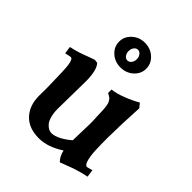

<svg xmlns="http://www.w3.org/2000/svg" viewBox="-211 -871 1008 1008"><g transform="rotate(45 293.0 -367.0)"><path d="M154.3 -497.1 174.3 -494.6Q201.2 -465.8 201.2 -382.8Q201.2 -357.9 199.7 -279.5Q198.2 -201.2 198.2 -178.2Q198.2 -146 205.1 -122.1Q211.9 -98.1 222.7 -86.2Q233.4 -74.2 243.9 -68.8Q254.4 -63.5 265.1 -63.5Q289.1 -63.5 318.1 -79.3Q347.2 -95.2 371.1 -116.7Q371.1 -139.6 372.8 -182.9Q374.5 -226.1 374.5 -244.6Q374.5 -251 374 -266.8Q373.5 -282.7 373 -290Q372.6 -297.4 372.1 -312.3Q371.6 -327.1 371.3 -332.8Q371.1 -338.4 370.4 -350.1Q369.6 -361.8 368.7 -366.2Q367.7 -370.6 366 -379.2Q364.3 -387.7 362.1 -391.4Q359.9 -395 356.4 -400.9Q353 -406.7 348.9 -409.9Q344.7 -413.1 339.1 -416.5Q333.5 -419.9 326.7 -422.9V-448.7Q359.9 -452.1 402.8 -468.8Q445.8 -485.4 480 -505.4L499.5 -481.9Q492.2 -362.8 491.2 -253.4Q491.2 -227.5 491.5 -209.2Q491.7 -190.9 492.7 -167.7Q493.7 -144.5 495.8 -128.7Q498 -112.8 501.7 -98.4Q505.4 -84 511 -76.9Q516.6 -69.8 523.9 -69.8Q524.4 -69.8 555.2 -78.1L561 -36.1Q536.1 -31.2 513.2 -24.7Q490.2 -18.1 477.3 -13.7Q464.4 -9.3 440.7 0Q417 9.3 404.8 13.7Q381.3 -10.3 375 -44.4Q303.7 2.4 237.8 2.4Q162.1 2.4 121.3 -41.3Q80.6 -85 80.6 -156.7Q80.6 -162.6 80.8 -175.5Q81.1 -188.5 81.1 -194.8V-220.7Q81.1 -222.7 79.6 -276.9Q79.6 -284.2 79.1 -298.1Q78.6 -312 78.4 -320.3Q78.1 -328.6 77.6 -341.3Q77.1 -354 76.4 -361.8Q75.7 -369.6 74.5 -379.6Q73.2 -389.6 71.5 -395.8Q69.8 -401.9 67.4 -407.2Q64.9 -412.6 61.8 -415.3Q58.6 -418 54.7 -418Q49.3 -418 20 -411.1L14.2 -452.1Q43 -458 66.4 -465.6Q89.8 -473.1 114.3 -482.7Q138.7 -492.2 154.3 -497.1ZM277.3 -746.6Q319.3 -746.6 348.9 -719.7Q378.4 -692.9 378.4 -654.8Q378.4 -616.7 348.9 -590.1Q319.3 -563.5 277.3 -563.5Q235.4 -563.5 206.1 -590.1Q176.8 -616.7 176.8 -654.8Q176.8 -692.9 206.3 -719.7Q235.8 -746.6 277.3 -746.6ZM255.9 -683.1Q247.1 -671.4 247.1 -654.8Q247.1 -638.2 255.9 -626.7Q264.6 -615.2 277.3 -615.2Q290 -615.2 299.1 -626.7Q308.1 -638.2 308.1 -654.8Q308.1 -671.4 299.1 -683.1Q290 -694.8 277.3 -694.8Q264.6 -694.8 255.9 -683.1Z"/></g></svg>

Font: Flanker
Style: Bold
Weight: 700
Designer: Flanker
Foundry: Flanker
Version: Version 2.021